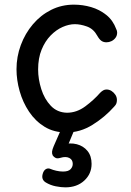

<svg xmlns="http://www.w3.org/2000/svg" viewBox="-20 -566 562 826"><path d="M266 4Q212 4 172 -20.5Q132 -45 105 -85.5Q78 -126 64.5 -174Q51 -222 51 -268Q51 -322 69.5 -372Q88 -422 121.5 -461.5Q155 -501 200 -523.5Q245 -546 298 -546Q336 -546 372 -535.5Q408 -525 437 -502Q466 -479 480 -441Q482 -437 483 -433.5Q484 -430 484 -426Q484 -413 477 -403.5Q470 -394 459.5 -389Q449 -384 438 -384Q425 -384 416 -390.5Q407 -397 398 -413Q382 -442 354 -452Q326 -462 302 -462Q277 -462 249.5 -450Q222 -438 198 -413.5Q174 -389 159 -352.5Q144 -316 144 -267Q144 -226 157.5 -183Q171 -140 198.5 -111Q226 -82 268 -81Q310 -81 347 -108.5Q384 -136 411 -167Q418 -174 424.5 -177.5Q431 -181 438 -181Q450 -181 460 -174.5Q470 -168 476.5 -158Q483 -148 483 -136Q483 -129 481 -122Q479 -115 471 -107Q431 -62 378 -29Q325 4 266 4ZM261 240Q243 240 220 235.5Q197 231 177 219Q167 213 163.5 203.5Q160 194 164 181Q168 167 177.5 161.5Q187 156 198 161Q207 165 222 168.5Q237 172 251 172Q274 172 283.5 162Q293 152 293 139Q293 121 278 113.5Q263 106 240 113Q227 117 219.5 113.5Q212 110 207 103Q203 95 204 86Q205 77 211 63L243 -10H301L269 67L247 56Q282 47 310.5 54.5Q339 62 356.5 83.5Q374 105 374 139Q374 182 342.5 211Q311 240 261 240Z"/></svg>

Font: Playpen Sans Deva
Style: Regular
Weight: 400
Designer: Pooja Saxena, Gunjan Panchal, Laura Meseguer, Veronika Burian, José Scaglione
Foundry: TypeTogether
Version: Version 2.000